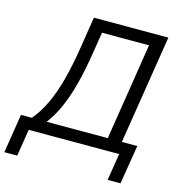

<svg xmlns="http://www.w3.org/2000/svg" viewBox="-164 -814 1015 1081"><g transform="rotate(15 343.5 -274.0)"><path d="M-41 157 -5 -70H58Q97 -115 127.5 -178.5Q158 -242 181 -327.5Q204 -413 221 -521L250 -705H684L583 -70H673L636 157H561L586 0H59L34 157ZM145 -70H501L590 -635H316L297 -516Q280 -408 258.5 -325.5Q237 -243 209 -180.5Q181 -118 145 -70Z"/></g></svg>

Font: Nunito Sans 10pt SemiCondensed
Style: Italic
Weight: 400
Width: 4
Italic angle: -9°
Designer: Vernon Adams
Foundry: Vernon Adams
Version: Version 3.101;gftools[0.9.27]